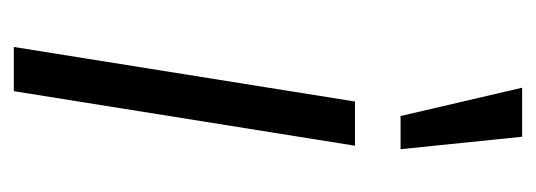

<svg xmlns="http://www.w3.org/2000/svg" viewBox="-269 -507 776 278"><g transform="rotate(90 119.0 -368.0)"><path d="M48 0 127 -494H191L112 0ZM148 -560 107 -736H178L196 -560Z"/></g></svg>

Font: Nunito Sans 7pt Condensed Light
Style: Italic
Weight: 300
Width: 3
Italic angle: -9°
Designer: Vernon Adams
Foundry: Vernon Adams
Version: Version 3.101;gftools[0.9.27]